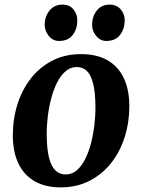

<svg xmlns="http://www.w3.org/2000/svg" viewBox="-20 -799 616 832"><path d="M331 -564.5Q398.5 -564.5 444.8 -538.5Q491 -512.5 515.5 -462.5Q540 -412.5 540.5 -340Q540.5 -269.5 520.5 -205.8Q500.5 -142 462 -93Q423.5 -44 368 -15.5Q312.5 13 243 13Q177.5 13 131 -13.2Q84.5 -39.5 60.2 -89.5Q36 -139.5 35.5 -211Q35.5 -282.5 55.5 -346.5Q75.5 -410.5 114 -459.5Q152.5 -508.5 207.2 -536.5Q262 -564.5 331 -564.5ZM313 -508.5Q285 -508.5 263.8 -490Q242.5 -471.5 227 -440.5Q211.5 -409.5 201.5 -371Q191.5 -332.5 186.8 -292Q182 -251.5 182.5 -214Q183 -151 193 -113.5Q203 -76 221.2 -59.5Q239.5 -43 264 -43Q292 -43 313 -61.2Q334 -79.5 349.5 -110.5Q365 -141.5 374.8 -180Q384.5 -218.5 389.2 -259.2Q394 -300 393.5 -338Q393 -401 383.2 -438.2Q373.5 -475.5 355.8 -492Q338 -508.5 313 -508.5ZM235.5 -621.5Q209 -621.5 191.2 -643.5Q173.5 -665.5 173.5 -693.5Q174.5 -729 195.2 -754Q216 -779 250.5 -779Q282 -779 298.8 -757.8Q315.5 -736.5 315 -710Q315 -673.5 295.2 -647.5Q275.5 -621.5 235.5 -621.5ZM440.5 -621.5Q414.5 -621.5 396.5 -643.5Q378.5 -665.5 379 -693.5Q380 -729 400 -754Q420 -779 455.5 -779Q486 -779 503.5 -757.8Q521 -736.5 520.5 -710Q520 -673.5 500 -647.5Q480 -621.5 440.5 -621.5Z"/></svg>

Font: Merriweather 28pt
Style: Bold Italic
Weight: 700
Italic angle: -7.8°
Version: Version 2.101